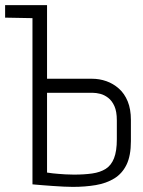

<svg xmlns="http://www.w3.org/2000/svg" viewBox="-20 -720 560 751"><path d="M0 -700V-651L108 -649H137V-700ZM339 -412H164V-700H107V1Q106 1 117.5 2Q129 3 147.5 4.5Q166 6 187.5 7.5Q209 9 229.5 10Q250 11 265 11Q313 11 354.5 4Q396 -3 427 -22Q458 -41 475 -76Q492 -111 492 -168V-251Q492 -293 479.5 -323.5Q467 -354 445 -373.5Q423 -393 396 -402.5Q369 -412 339 -412ZM437 -175Q437 -129 426 -101Q415 -73 393.5 -59.5Q372 -46 341 -41.5Q310 -37 269 -37Q251 -37 235.5 -38Q220 -39 207.5 -40Q195 -41 186 -42Q177 -43 171.5 -44Q166 -45 164 -45V-357H343Q356 -357 372 -353Q388 -349 403 -337.5Q418 -326 427.5 -305Q437 -284 437 -249Z"/></svg>

Font: Advent Pro
Style: Regular
Weight: 400
Designer: VivaRado, Andreas Kalpakidis
Foundry: VivaRado, Andreas Kalpakidis
Version: Version 3.000